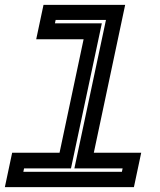

<svg xmlns="http://www.w3.org/2000/svg" viewBox="-47 -770 658 790"><path d="M-27 0 3 -141.5H198L297 -608.5H102L132 -750H468L339 -141.5H534L504 0ZM49 -63H454.5L457.5 -77H259L389 -688H182L179 -674H372L245 -77H52Z"/></svg>

Font: Tourney Expanded Regular
Style: Bold Italic
Weight: 700
Width: 7
Italic angle: -12°
Designer: Tyler Finck
Foundry: Etcetera Type Co
Version: Version 1.010; ttfautohint (v1.8.3)